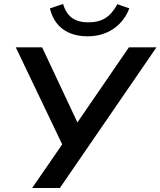

<svg xmlns="http://www.w3.org/2000/svg" viewBox="-20 -942 804 962"><path d="M141 0 303 -235V-195L59 -705H191L378 -307H353L626 -705H764L280 0ZM419 -760Q367 -760 328 -777Q289 -794 264.5 -825.5Q240 -857 230 -900L296 -922Q311 -873 342 -851.5Q373 -830 423 -830Q475 -830 509 -852Q543 -874 568 -921L628 -900Q610 -854 579 -823Q548 -792 507.5 -776Q467 -760 419 -760Z"/></svg>

Font: Mulish ExtraLight
Style: Italic
Weight: 200
Italic angle: -9°
Designer: Vernon Adams
Foundry: Vernon Adams
Version: Version 3.603